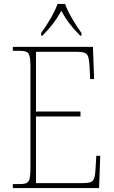

<svg xmlns="http://www.w3.org/2000/svg" viewBox="-20 -951 575 971"><path d="M188 -784V-771H195C240 -817 262 -847 290 -896C317 -847 340 -817 385 -771H392V-784C364 -822 325 -886 309 -931H271C256 -886 216 -822 188 -784ZM45 0H481L487 -163H467L463 -94C459 -37 454 -25 398 -25H162V-362H387V-387H162V-689H366C424 -689 429 -678 433 -613L436 -551H456L450 -714H45V-694H78C128 -694 134 -683 134 -606V-108C134 -31 128 -20 78 -20H45Z"/></svg>

Font: Noto Serif Tamil SemiCondensed Thin
Style: Regular
Weight: 100
Width: 4
Designer: Indian Type Foundry, Tom Grace, and the Monotype Design Team
Foundry: Monotype Imaging Inc.
Version: Version 2.004